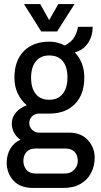

<svg xmlns="http://www.w3.org/2000/svg" viewBox="-20 -743 496 945"><path d="M143 182Q79 182 46 145.5Q13 109 13 57Q13 19 31.5 -12Q50 -43 81 -55Q61 -68 49.5 -89.5Q38 -111 38 -134Q38 -166 58.5 -189.5Q79 -213 112 -225Q84 -248 67.5 -282.5Q51 -317 51 -361Q51 -444 97 -491Q143 -538 223 -538Q264 -538 299 -519Q334 -538 347 -562Q360 -586 364 -611H436Q436 -564 412.5 -530Q389 -496 348 -485Q370 -463 382.5 -431.5Q395 -400 395 -361Q395 -279 349.5 -232Q304 -185 227 -184H172Q152 -184 138 -170.5Q124 -157 124 -137Q124 -118 138.5 -104Q153 -90 172 -90H322Q379 -90 412.5 -53.5Q446 -17 446 33Q446 74 428.5 108Q411 142 376.5 162Q342 182 292 182ZM156 111H301Q327 111 345 92.5Q363 74 363 49Q363 23 348 5.5Q333 -12 301 -12H156Q125 -12 110 5.5Q95 23 95 49Q95 74 110 92.5Q125 111 156 111ZM222 -252Q266 -252 289 -281.5Q312 -311 312 -361Q312 -414 289 -442Q266 -470 222 -470Q179 -470 156 -440.5Q133 -411 133 -361Q133 -309 156 -280.5Q179 -252 222 -252ZM183 -588 98 -723H178L222 -644L267 -723H347L261 -588Z"/></svg>

Font: Archivo Narrow
Style: Regular
Weight: 400
Designer: Hector Gatti
Foundry: Omnibus-Type
Version: Version 3.002